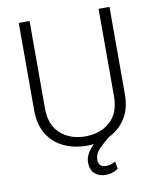

<svg xmlns="http://www.w3.org/2000/svg" viewBox="-96 -785 850 1042"><g transform="rotate(-10 329.0 -263.5)"><path d="M519.5 -710.9H579.6V-229.5Q579.6 -149.4 545.2 -96.2Q510.7 -43 455.1 -16.6Q422.9 8.8 396.7 35.6Q370.6 62.5 370.6 95.2Q370.6 112.3 379.6 124.3Q388.7 136.2 412.6 136.2Q430.2 136.2 443.1 130.9Q456.1 125.5 463.9 120.6L471.2 162.1Q460.4 169.4 443.6 176.5Q426.8 183.6 400.9 183.6Q365.2 183.6 341.8 162.8Q318.4 142.1 318.4 100.6Q318.4 76.7 331.1 53.2Q343.8 29.8 367.2 7.8Q348.6 9.8 329.6 9.8Q258.8 9.8 202.1 -16.8Q145.5 -43.5 112.5 -96.7Q79.6 -149.9 79.6 -229.5V-710.9H139.2V-229.5Q139.2 -136.7 193.1 -89.1Q247.1 -41.5 329.6 -41.5Q412.6 -41.5 466.1 -89.1Q519.5 -136.7 519.5 -229.5Z"/></g></svg>

Font: Vazirmatn UI FD ExtraLight
Style: Regular
Weight: 200
Designer: Saber Rastikerdar
Foundry: Saber Rastikerdar
Version: Version 33.003